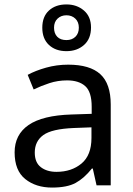

<svg xmlns="http://www.w3.org/2000/svg" viewBox="-20 -837 601 867"><path d="M288 -545Q386 -545 433 -502Q480 -459 480 -365V0H416L399 -76H395Q360 -32 321.5 -11Q283 10 215 10Q142 10 94 -28.5Q46 -67 46 -149Q46 -229 109 -272.5Q172 -316 303 -320L394 -323V-355Q394 -422 365 -448Q336 -474 283 -474Q241 -474 203 -461.5Q165 -449 132 -433L105 -499Q140 -518 188 -531.5Q236 -545 288 -545ZM314 -259Q214 -255 175.5 -227Q137 -199 137 -148Q137 -103 164.5 -82Q192 -61 235 -61Q303 -61 348 -98.5Q393 -136 393 -214V-262ZM280 -606Q231 -606 201 -634Q171 -662 171 -712Q171 -762 201 -789.5Q231 -817 280 -817Q327 -817 359 -789.5Q391 -762 391 -713Q391 -662 359.5 -634Q328 -606 280 -606ZM280 -656Q305 -656 320.5 -671Q336 -686 336 -712Q336 -738 320 -753Q304 -768 280 -768Q256 -768 240 -753Q224 -738 224 -712Q224 -686 238.5 -671Q253 -656 280 -656Z"/></svg>

Font: Noto Sans Hanunoo
Style: Regular
Weight: 400
Designer: Monotype Design Team
Foundry: Monotype Imaging Inc.
Version: Version 2.003; ttfautohint (v1.8.4.7-5d5b)